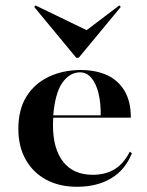

<svg xmlns="http://www.w3.org/2000/svg" viewBox="-20 -693 556 724"><path d="M270.2 11.3Q204 11.3 154.4 -15.3Q104.8 -41.9 77 -91.1Q49.2 -140.3 49.2 -207.3Q49.2 -280.6 80.2 -329.8Q111.3 -379 164.9 -404Q218.5 -429 284.7 -429Q341.1 -429 383.5 -409.7Q425.8 -390.3 449.6 -350.4Q473.4 -310.5 473.4 -249.2H139.5L137.9 -258.1H359.7Q360.5 -304 351.6 -340.7Q342.7 -377.4 325 -398.8Q307.3 -420.2 281.5 -420.2Q243.5 -420.2 215.7 -381.9Q187.9 -343.5 180.6 -256.5L181.5 -254.8Q180.6 -246.8 180.2 -238.3Q179.8 -229.8 179.8 -220.2Q179.8 -132.3 218.1 -83.1Q256.5 -33.9 329.8 -33.9Q376.6 -33.9 411.3 -54.4Q446 -75 469.4 -121L477.4 -115.3Q452.4 -52.4 399.2 -20.6Q346 11.3 270.2 11.3ZM429.8 -672.6 435.5 -666.9 276.6 -475H267.7L108.9 -666.9L113.7 -672.6L330.6 -567.7L286.3 -563.7Z"/></svg>

Font: Playfair 144pt SemiExpanded ExtraBold
Style: Regular
Weight: 800
Width: 6
Designer: Claus Eggers Sørensen
Foundry: Claus Eggers Sørensen
Version: Version 2.203